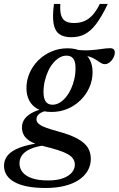

<svg xmlns="http://www.w3.org/2000/svg" viewBox="-82 -700 606 980"><path d="M454 -372.5Q443.5 -372.5 435 -377.5Q426.5 -382.5 416.5 -389.5Q406.5 -396.5 392.8 -403.5Q379 -410.5 358.5 -415Q338 -419.5 308.5 -418.5L301 -446.5Q345.5 -441.5 378.5 -443.8Q411.5 -446 436.2 -450Q461 -454 480.5 -454Q492 -454 498 -448.5Q504 -443 504 -432Q504 -421 499.5 -410.5Q495 -400 487.8 -391.5Q480.5 -383 471.8 -377.8Q463 -372.5 454 -372.5ZM186.5 -165.5Q204.5 -165.5 221.8 -175.5Q239 -185.5 254 -203.5Q269 -221.5 280 -245Q291 -268.5 297.2 -295.8Q303.5 -323 303.5 -352.5Q303.5 -386 291.8 -401Q280 -416 257.5 -416Q239 -416 221.8 -406Q204.5 -396 189.5 -378.2Q174.5 -360.5 163.8 -337Q153 -313.5 146.5 -286Q140 -258.5 140 -229.5Q140.5 -196 152 -180.8Q163.5 -165.5 186.5 -165.5ZM262.5 -453.5Q305.5 -453.5 333.8 -438Q362 -422.5 376.2 -395.2Q390.5 -368 390.5 -332Q390.5 -290.5 374.2 -253.8Q358 -217 329.2 -188.8Q300.5 -160.5 262.5 -144.5Q224.5 -128.5 181 -128.5Q138.5 -128.5 110 -144Q81.5 -159.5 67.2 -187Q53 -214.5 53 -250Q53 -291 69.2 -327.8Q85.5 -364.5 114.2 -392.8Q143 -421 181 -437.2Q219 -453.5 262.5 -453.5ZM151 259.5Q98 259.5 58.2 251.8Q18.5 244 -8.2 229.2Q-35 214.5 -48.2 193.5Q-61.5 172.5 -61.5 146Q-61.5 115.5 -42.2 92.5Q-23 69.5 18.8 53.5Q60.5 37.5 128.5 29L166.5 23.5L179 39.5Q140 41 110 48.2Q80 55.5 59.2 67.5Q38.5 79.5 28 96.2Q17.5 113 17.5 134Q17.5 159.5 33.2 179Q49 198.5 81.2 209.8Q113.5 221 163 221Q209 221 239.5 209.8Q270 198.5 285 180.2Q300 162 300 141Q300 123.5 291 110.2Q282 97 262.8 86.2Q243.5 75.5 212.8 65.8Q182 56 138.5 45.5Q94 35 70.5 20Q47 5 38.5 -12.8Q30 -30.5 30 -49.5Q30 -75 45 -94.5Q60 -114 88.5 -127.8Q117 -141.5 156 -148.5L173 -137Q137 -133 120.5 -120.5Q104 -108 104 -91.5Q104 -83.5 108.2 -76.2Q112.5 -69 123.8 -61.8Q135 -54.5 156.8 -46.8Q178.5 -39 213.5 -29.5Q278.5 -12 315.2 8.8Q352 29.5 366.8 54.5Q381.5 79.5 381.5 110.5Q381.5 143 366.2 170.2Q351 197.5 321.5 217.5Q292 237.5 249 248.5Q206 259.5 151 259.5ZM296.5 -582.5Q324 -582.5 347 -591.8Q370 -601 390 -622.5Q410 -644 427.5 -680H468Q437.5 -615.5 409.5 -578.5Q381.5 -541.5 351.2 -525.8Q321 -510 282 -510Q243 -510 220.5 -526.2Q198 -542.5 191.5 -579.8Q185 -617 193.5 -680H226Q223.5 -643 230.2 -621.5Q237 -600 253.5 -591.2Q270 -582.5 296.5 -582.5Z"/></svg>

Font: Newsreader 16pt Medium
Style: Italic
Weight: 500
Italic angle: -17°
Designer: Hugues Gentile
Foundry: Production Type
Version: Version 1.003